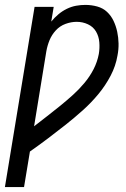

<svg xmlns="http://www.w3.org/2000/svg" viewBox="-20 -763 515 783"><path d="M0 0 121 -735H199L189 -675Q202 -691 218 -704.5Q234 -718 252.5 -727Q271 -736 290 -739.5Q309 -743 328 -743Q353 -743 376.5 -736.5Q400 -730 416.5 -714.5Q433 -699 443 -678Q453 -657 458 -633.5Q463 -610 463.5 -585.5Q464 -561 459 -536Q452 -494 431 -454Q410 -414 381 -379Q352 -344 318 -313.5Q284 -283 248 -254.5Q212 -226 175.5 -198.5Q139 -171 102 -145L78 0ZM119 -248Q146 -269 172.5 -289.5Q199 -310 225.5 -331.5Q252 -353 277.5 -376Q303 -399 325 -425.5Q347 -452 362 -481.5Q377 -511 383 -543Q387 -567 385 -591Q383 -615 371.5 -634.5Q360 -654 338.5 -664Q317 -674 293 -674Q270 -674 247 -665.5Q224 -657 207.5 -639Q191 -621 182 -599Q173 -577 169 -554Z"/></svg>

Font: Iosevka QP
Style: Italic
Weight: 400
Italic angle: -9°
Designer: Belleve Invis
Foundry: Belleve Invis
Version: Version 20.0.0; ttfautohint (v1.8.4)